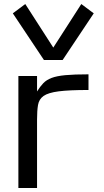

<svg xmlns="http://www.w3.org/2000/svg" viewBox="-20 -944 521 964"><path d="M72.3 0V-562.5H166V-484.9Q181.6 -509.8 197.5 -526.4Q213.4 -543 239 -552.7Q264.6 -562.5 308.6 -566.7Q352.5 -570.8 424.3 -570.8V-492.2Q327.6 -492.2 274.7 -485.4Q221.7 -478.5 198.7 -462.2Q175.8 -445.8 170.9 -417Q166 -388.2 166 -343.8V0ZM200.7 -642.6 44.4 -877 106.9 -923.8 247.6 -705.1 388.2 -923.8 450.7 -877 294.4 -642.6Z"/></svg>

Font: Michroma
Style: Regular
Weight: 400
Designer: Vernon Adams
Foundry: Vernon Adams
Version: Version 1.100; ttfautohint (v1.8.4.7-5d5b);gftools[0.9.29]